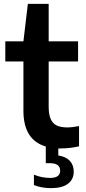

<svg xmlns="http://www.w3.org/2000/svg" viewBox="-20 -760 444 996"><path d="M282.5 10V46.5Q321.5 52.5 342 74.2Q362.5 96 362.5 130.5Q362.5 170.5 332.5 193.2Q302.5 216 244.5 216Q220.5 216 197.5 211.8Q174.5 207.5 156 200V146Q175.5 154.5 197.8 158.8Q220 163 239.5 163Q265.5 163 278.8 153.8Q292 144.5 292 125.5Q292 86.5 239 86.5H217.5V0Q101.5 -34 101.5 -185.5V-441H7.5V-545.5H101.5L124.5 -740H232.5V-545.5H385V-441H232.5V-206.5Q232.5 -166.5 242.8 -143Q253 -119.5 274 -109.2Q295 -99 329.5 -99Q353.5 -99 390 -106V-1Q342.5 10 295.5 10Z"/></svg>

Font: Encode Sans SemiBold
Style: Regular
Weight: 600
Designer: Multiple Designers
Foundry: Impallari Type
Version: Version 2.000